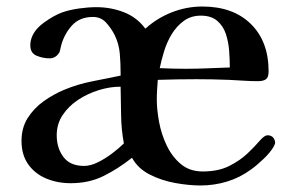

<svg xmlns="http://www.w3.org/2000/svg" viewBox="-20 -573 909 589"><path d="M360 -133Q352 -176 351.5 -220Q351 -264 350 -307H348Q317 -307 283 -296.5Q249 -286 220 -267Q191 -248 172.5 -220.5Q154 -193 154 -158Q154 -119 174.5 -91.5Q195 -64 238 -64Q258 -64 281 -75.5Q304 -87 325.5 -103.5Q347 -120 360 -133ZM685 -366Q685 -389 683 -416.5Q681 -444 673 -468.5Q665 -493 646.5 -509Q628 -525 596 -525Q566 -525 544 -509Q522 -493 507 -468.5Q492 -444 483.5 -416Q475 -388 470 -364Q490 -363 510 -362.5Q530 -362 550 -362Q584 -362 617.5 -363.5Q651 -365 685 -366ZM824 -134Q824 -133 822.5 -129.5Q821 -126 820 -124Q810 -106 788.5 -85.5Q767 -65 750 -53Q716 -28 676.5 -16Q637 -4 595 -4Q560 -4 518 -11.5Q476 -19 439.5 -37.5Q403 -56 385 -89Q342 -55 297.5 -33Q253 -11 197 -11Q156 -11 121.5 -25.5Q87 -40 66.5 -69Q46 -98 46 -141Q46 -181 65 -211Q84 -241 114 -262.5Q144 -284 178 -298Q219 -315 263 -323.5Q307 -332 350 -341V-350Q350 -379 347.5 -408.5Q345 -438 332 -465Q322 -485 306 -503Q290 -521 265 -521Q224 -521 200 -494Q176 -467 167 -431Q166 -427 165 -422Q164 -417 162 -412Q151 -394 132 -394Q112 -394 92.5 -402Q73 -410 73 -434Q73 -446 77 -457Q86 -483 116 -504.5Q146 -526 171 -535Q194 -543 222.5 -547Q251 -551 276 -551Q320 -551 360 -535.5Q400 -520 426 -485Q461 -517 506.5 -535Q552 -553 601 -553Q695 -553 749.5 -499.5Q804 -446 804 -354Q804 -336 796 -330Q788 -324 771 -324Q749 -324 727 -325.5Q705 -327 683 -328Q658 -329 633 -329.5Q608 -330 583 -330Q553 -330 523.5 -329.5Q494 -329 464 -328Q463 -313 462 -298Q461 -283 461 -268Q461 -237 468 -199Q475 -161 491.5 -126.5Q508 -92 535 -69.5Q562 -47 602 -47Q650 -47 683.5 -64Q717 -81 739.5 -102.5Q762 -124 776.5 -141Q791 -158 801 -158Q812 -158 818 -151Q824 -144 824 -134Z"/></svg>

Font: Kaisei Tokumin ExtraBold
Style: Regular
Weight: 800
Designer: Font-Kai, 金井和夫
Foundry: KAZUO KANAI
Version: Version 5.003